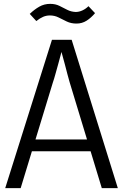

<svg xmlns="http://www.w3.org/2000/svg" viewBox="-20 -974 638 994"><path d="M7 0 249 -768H351L590 0H507L340 -550Q335 -566 329 -590Q323 -614 316 -640Q309 -666 302.5 -689.5Q296 -713 291 -729H304Q300 -713 294 -689Q288 -665 280.5 -639Q273 -613 266.5 -589Q260 -565 254 -548L87 0ZM125 -191V-252H469V-191ZM438 -942 472 -906Q452 -882 428.5 -867Q405 -852 376 -852Q348 -852 326 -862.5Q304 -873 283.5 -883.5Q263 -894 238 -894Q220 -894 203.5 -887Q187 -880 168 -865L134 -902Q158 -925 183.5 -939.5Q209 -954 240 -954Q267 -954 288 -943.5Q309 -933 328.5 -923Q348 -913 372 -912Q389 -912 406.5 -920Q424 -928 438 -942Z"/></svg>

Font: Yaldevi ExtraLight
Style: Regular
Weight: 400
Version: Version 1.100